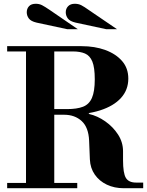

<svg xmlns="http://www.w3.org/2000/svg" viewBox="-20 -999 780 1019"><path d="M253 -390V-420H336Q388 -420 420.5 -432.5Q453 -445 468 -479.5Q483 -514 483 -578Q483 -641 470 -672.5Q457 -704 431 -715Q405 -726 366 -726H18V-754H413Q483 -754 539 -733.5Q595 -713 628 -675Q661 -637 661 -582Q661 -522 622 -479Q583 -436 510.5 -413Q438 -390 336 -390ZM18 0V-28H390V0ZM118 -15V-754H268V-15ZM637 0Q587 0 547 -19Q507 -38 483 -72.5Q459 -107 457 -153L453 -252Q450 -323 413.5 -356.5Q377 -390 320 -390L396 -398H453V-394Q497 -384 538.5 -355Q580 -326 606.5 -285Q633 -244 633 -196V-149Q633 -80 648 -55Q663 -30 702 -30H740V0ZM544 -844 381 -879Q351 -886 340 -901Q329 -916 329 -934Q329 -953 341.5 -966Q354 -979 377 -979Q396 -979 411 -971.5Q426 -964 454 -944L601 -844ZM337 -844 174 -879Q144 -886 133 -901Q122 -916 122 -934Q122 -953 134 -966Q146 -979 170 -979Q188 -979 203 -971.5Q218 -964 247 -944L393 -844Z"/></svg>

Font: Libre Bodoni SemiBold
Style: Regular
Weight: 600
Designer: Pablo Impallari, Rodrigo Fuenzalida
Foundry: Impallari Type
Version: Version 2.005;gftools[0.9.23]